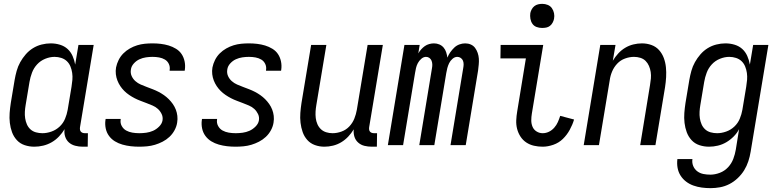

<svg xmlns="http://www.w3.org/2000/svg" viewBox="-20 -753 4040 996"><path d="M158 8Q132 8 108 0Q84 -8 67.5 -26Q51 -44 42.5 -67Q34 -90 31 -115.5Q28 -141 30 -167Q32 -193 36 -219L56 -339Q60 -362 66.5 -385.5Q73 -409 85 -430.5Q97 -452 113.5 -471Q130 -490 151 -503Q172 -516 196 -522Q220 -528 243 -528Q268 -528 291 -521Q314 -514 330.5 -499Q347 -484 356.5 -462.5Q366 -441 370 -418L387 -520H466L395 -93Q394 -86 395 -80Q396 -74 399.5 -70Q403 -66 408.5 -64Q414 -62 421 -62H436L435 8H409Q389 8 370 3Q351 -2 337.5 -14Q324 -26 318 -44.5Q312 -63 315 -83Q303 -63 286 -45Q269 -27 248 -15Q227 -3 204 2.5Q181 8 158 8ZM200 -62Q223 -62 247 -70.5Q271 -79 289.5 -96.5Q308 -114 317.5 -137Q327 -160 331 -183L351 -303Q354 -321 355.5 -339Q357 -357 354.5 -374.5Q352 -392 345.5 -408Q339 -424 327 -435.5Q315 -447 298 -452.5Q281 -458 263 -458Q239 -458 214.5 -448Q190 -438 172.5 -419Q155 -400 146 -376Q137 -352 133 -328L113 -208Q110 -191 109 -173.5Q108 -156 110.5 -139.5Q113 -123 119.5 -108Q126 -93 138 -82Q150 -71 166.5 -66.5Q183 -62 200 -62Z M702 8Q680 8 658 5.5Q636 3 615 -3Q594 -9 576 -20Q558 -31 545.5 -48Q533 -65 528.5 -86.5Q524 -108 527 -130L528 -136H606V-133Q603 -115 611.5 -99.5Q620 -84 634.5 -76Q649 -68 666.5 -65Q684 -62 703 -62Q720 -62 738.5 -64.5Q757 -67 774 -74.5Q791 -82 805.5 -96.5Q820 -111 823 -128Q826 -146 818.5 -161.5Q811 -177 799 -188Q787 -199 771.5 -205.5Q756 -212 740.5 -218Q725 -224 709 -230Q693 -236 678.5 -243.5Q664 -251 650 -260.5Q636 -270 624.5 -281.5Q613 -293 604 -306.5Q595 -320 589 -335.5Q583 -351 581 -368Q579 -385 582 -403Q586 -423 595.5 -442Q605 -461 620 -476Q635 -491 653.5 -501.5Q672 -512 691.5 -518Q711 -524 731 -526Q751 -528 771 -528Q793 -528 814 -525.5Q835 -523 855 -517Q875 -511 893 -500Q911 -489 922 -472.5Q933 -456 937.5 -435Q942 -414 939 -392L938 -386H860V-389Q863 -406 856 -421Q849 -436 835.5 -444Q822 -452 805.5 -455Q789 -458 771 -458Q755 -458 737.5 -455.5Q720 -453 703.5 -445.5Q687 -438 674 -423.5Q661 -409 659 -392Q656 -374 663 -358.5Q670 -343 682.5 -332Q695 -321 710 -314.5Q725 -308 741 -302Q757 -296 772.5 -290Q788 -284 802.5 -276.5Q817 -269 830.5 -259.5Q844 -250 855.5 -238.5Q867 -227 876.5 -213.5Q886 -200 892 -184.5Q898 -169 900 -152Q902 -135 899 -117Q896 -97 885.5 -77.5Q875 -58 859 -43Q843 -28 823.5 -18Q804 -8 784 -2Q764 4 743 6Q722 8 702 8Z M1202 8Q1180 8 1158 5.5Q1136 3 1115 -3Q1094 -9 1076 -20Q1058 -31 1045.5 -48Q1033 -65 1028.5 -86.5Q1024 -108 1027 -130L1028 -136H1106V-133Q1103 -115 1111.5 -99.5Q1120 -84 1134.5 -76Q1149 -68 1166.5 -65Q1184 -62 1203 -62Q1220 -62 1238.5 -64.5Q1257 -67 1274 -74.5Q1291 -82 1305.5 -96.5Q1320 -111 1323 -128Q1326 -146 1318.5 -161.5Q1311 -177 1299 -188Q1287 -199 1271.5 -205.5Q1256 -212 1240.5 -218Q1225 -224 1209 -230Q1193 -236 1178.5 -243.5Q1164 -251 1150 -260.5Q1136 -270 1124.5 -281.5Q1113 -293 1104 -306.5Q1095 -320 1089 -335.5Q1083 -351 1081 -368Q1079 -385 1082 -403Q1086 -423 1095.5 -442Q1105 -461 1120 -476Q1135 -491 1153.5 -501.5Q1172 -512 1191.5 -518Q1211 -524 1231 -526Q1251 -528 1271 -528Q1293 -528 1314 -525.5Q1335 -523 1355 -517Q1375 -511 1393 -500Q1411 -489 1422 -472.5Q1433 -456 1437.5 -435Q1442 -414 1439 -392L1438 -386H1360V-389Q1363 -406 1356 -421Q1349 -436 1335.5 -444Q1322 -452 1305.5 -455Q1289 -458 1271 -458Q1255 -458 1237.5 -455.5Q1220 -453 1203.5 -445.5Q1187 -438 1174 -423.5Q1161 -409 1159 -392Q1156 -374 1163 -358.5Q1170 -343 1182.5 -332Q1195 -321 1210 -314.5Q1225 -308 1241 -302Q1257 -296 1272.5 -290Q1288 -284 1302.5 -276.5Q1317 -269 1330.5 -259.5Q1344 -250 1355.5 -238.5Q1367 -227 1376.5 -213.5Q1386 -200 1392 -184.5Q1398 -169 1400 -152Q1402 -135 1399 -117Q1396 -97 1385.5 -77.5Q1375 -58 1359 -43Q1343 -28 1323.5 -18Q1304 -8 1284 -2Q1264 4 1243 6Q1222 8 1202 8Z M1663 8Q1637 8 1613.5 -0.5Q1590 -9 1574 -27Q1558 -45 1550 -68Q1542 -91 1539 -116Q1536 -141 1538 -167Q1540 -193 1544 -219L1594 -520H1673L1621 -208Q1618 -191 1617 -174Q1616 -157 1618 -140.5Q1620 -124 1626.5 -109Q1633 -94 1644.5 -83Q1656 -72 1672 -67Q1688 -62 1705 -62Q1728 -62 1751.5 -70.5Q1775 -79 1792 -97Q1809 -115 1818 -137.5Q1827 -160 1831 -183L1887 -520H1966L1895 -93Q1894 -86 1895 -80Q1896 -74 1899.5 -70Q1903 -66 1908.5 -64Q1914 -62 1921 -62H1936L1935 8H1909Q1889 8 1870.5 3.5Q1852 -1 1838 -13.5Q1824 -26 1818.5 -44Q1813 -62 1815 -82Q1803 -62 1786.5 -44.5Q1770 -27 1750 -15Q1730 -3 1707.5 2.5Q1685 8 1663 8Z M1992 0 2078 -520H2157L2150 -476Q2156 -487 2165 -497Q2174 -507 2184 -514Q2194 -521 2206.5 -524.5Q2219 -528 2231 -528Q2246 -528 2259 -522.5Q2272 -517 2281 -506.5Q2290 -496 2294.5 -482Q2299 -468 2301 -454Q2306 -468 2315.5 -481.5Q2325 -495 2336.5 -506Q2348 -517 2363 -522.5Q2378 -528 2393 -528Q2409 -528 2422.5 -522Q2436 -516 2444.5 -504.5Q2453 -493 2458 -478.5Q2463 -464 2464 -449Q2465 -434 2463.5 -418.5Q2462 -403 2460 -387L2396 0H2317L2383 -400Q2385 -410 2385 -420Q2385 -430 2381.5 -438.5Q2378 -447 2370 -452.5Q2362 -458 2352 -458Q2339 -458 2327.5 -448Q2316 -438 2310 -425.5Q2304 -413 2300.5 -400Q2297 -387 2295 -374L2233 0H2155L2221 -400Q2223 -410 2222.5 -420Q2222 -430 2218.5 -438.5Q2215 -447 2207.5 -452.5Q2200 -458 2190 -458Q2177 -458 2165.5 -448Q2154 -438 2147.5 -425.5Q2141 -413 2138 -400Q2135 -387 2133 -374L2071 0Z M2795 8Q2772 8 2750 3Q2728 -2 2710 -14Q2692 -26 2680 -44.5Q2668 -63 2662.5 -84.5Q2657 -106 2658 -129Q2659 -152 2663 -175L2708 -450H2576L2577 -520H2798L2739 -164Q2736 -146 2736 -128.5Q2736 -111 2742.5 -95.5Q2749 -80 2763.5 -71Q2778 -62 2795 -62Q2812 -62 2827.5 -69.5Q2843 -77 2855 -90.5Q2867 -104 2874 -120Q2881 -136 2886 -152L2958 -133Q2950 -106 2935.5 -79.5Q2921 -53 2900 -32.5Q2879 -12 2850.5 -2Q2822 8 2795 8ZM2792 -608Q2777 -608 2763.5 -613Q2750 -618 2742 -629.5Q2734 -641 2731.5 -655.5Q2729 -670 2731 -685Q2733 -695 2738.5 -705Q2744 -715 2752.5 -721.5Q2761 -728 2771.5 -730.5Q2782 -733 2793 -733Q2808 -733 2821.5 -727.5Q2835 -722 2843 -710.5Q2851 -699 2854 -684.5Q2857 -670 2854 -655Q2852 -645 2846.5 -635Q2841 -625 2832.5 -618.5Q2824 -612 2813.5 -610Q2803 -608 2792 -608Z M3008 0 3094 -520H3173L3159 -438Q3171 -458 3187 -475.5Q3203 -493 3223 -505Q3243 -517 3265.5 -522.5Q3288 -528 3310 -528Q3336 -528 3359.5 -519.5Q3383 -511 3399 -493Q3415 -475 3423.5 -452Q3432 -429 3434.5 -404Q3437 -379 3435.5 -353Q3434 -327 3430 -301L3380 0H3301L3352 -312Q3355 -329 3356.5 -346Q3358 -363 3355.5 -379.5Q3353 -396 3346.5 -411Q3340 -426 3329 -437Q3318 -448 3302 -453Q3286 -458 3269 -458Q3246 -458 3222.5 -449.5Q3199 -441 3182 -423Q3165 -405 3155.5 -382.5Q3146 -360 3143 -337L3087 0Z M3666 223Q3643 223 3620.5 220Q3598 217 3577 209.5Q3556 202 3539 189Q3522 176 3510.5 158Q3499 140 3495 118Q3491 96 3494 72H3572Q3569 91 3576 108Q3583 125 3597 135.5Q3611 146 3628.5 149.5Q3646 153 3665 153Q3689 153 3714 143.5Q3739 134 3757 114.5Q3775 95 3784 71Q3793 47 3797 23L3814 -83Q3803 -62 3785.5 -44.5Q3768 -27 3747.5 -15Q3727 -3 3704 2.5Q3681 8 3658 8Q3632 8 3608 0Q3584 -8 3567.5 -26Q3551 -44 3542.5 -67Q3534 -90 3531 -115.5Q3528 -141 3530 -167Q3532 -193 3536 -219L3556 -339Q3560 -362 3566.5 -385.5Q3573 -409 3585 -430.5Q3597 -452 3613.5 -471Q3630 -490 3651 -503Q3672 -516 3696 -522Q3720 -528 3743 -528Q3768 -528 3791 -521Q3814 -514 3830.5 -499Q3847 -484 3856.5 -462.5Q3866 -441 3870 -418L3887 -520H3966L3874 34Q3870 59 3862 83.5Q3854 108 3840.5 130Q3827 152 3807 171Q3787 190 3763.5 202Q3740 214 3715 218.5Q3690 223 3666 223ZM3700 -62Q3723 -62 3747 -70.5Q3771 -79 3789.5 -96.5Q3808 -114 3817.5 -137Q3827 -160 3831 -183L3851 -303Q3854 -321 3855.5 -339Q3857 -357 3854.5 -374.5Q3852 -392 3845.5 -408Q3839 -424 3827 -435.5Q3815 -447 3798 -452.5Q3781 -458 3763 -458Q3739 -458 3714.5 -448Q3690 -438 3672.5 -419Q3655 -400 3646 -376Q3637 -352 3633 -328L3613 -208Q3610 -191 3609 -173.5Q3608 -156 3610.5 -139.5Q3613 -123 3619.5 -108Q3626 -93 3638 -82Q3650 -71 3666.5 -66.5Q3683 -62 3700 -62Z"/></svg>

Font: Iosevka Curly
Style: Italic
Weight: 400
Italic angle: -9°
Monospace: yes
Designer: Belleve Invis
Foundry: Belleve Invis
Version: Version 22.1.2; ttfautohint (v1.8.4)